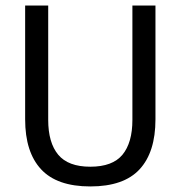

<svg xmlns="http://www.w3.org/2000/svg" viewBox="-20 -659 650 691"><path d="M305 12Q185 12 127.8 -49.8Q70.5 -111.5 70.5 -229.5V-639H153.5V-227.5Q153.5 -145.5 189.5 -102.2Q225.5 -59 305 -59Q385 -59 420.8 -102.2Q456.5 -145.5 456.5 -227.5V-639H539.5V-229.5Q539.5 -111.5 482.5 -49.8Q425.5 12 305 12Z"/></svg>

Font: Anek Malayalam Medium
Style: Regular
Weight: 400
Version: Version 1.003